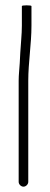

<svg xmlns="http://www.w3.org/2000/svg" viewBox="-20 -700 188 720"><path d="M68 0C77.2 0 86 -8.8 86 -18V-397C86 -466 98 -534.8 98 -604V-677C98 -679 92 -680 80 -680C68 -680 62 -679 62 -677V-604C62 -570.2 57.8 -535.6 56 -501L54 -463C52.8 -440.4 50 -420.3 50 -397V-18C50 -8.8 58.8 0 68 0Z"/></svg>

Font: CiSf OpenHand
Style: Regular
Weight: 400
Foundry: Cannot Into Space Fonts
Version: Version 0.7892